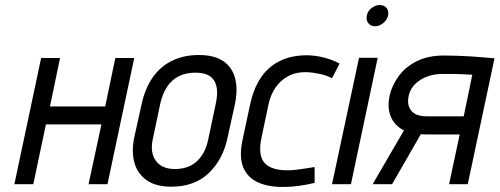

<svg xmlns="http://www.w3.org/2000/svg" viewBox="-20 -730 1980 761"><path d="M397 -308H178L218 -500H143L37 0H112L162 -237H382L331 0H406L512 -500H437Z M882 -185 911 -316Q930 -408 893.5 -460Q857 -512 769 -512Q709 -512 662.5 -489.5Q616 -467 585.5 -423.5Q555 -380 541 -316L512 -185Q501 -132 512 -88Q523 -44 559.5 -17Q596 10 659 10Q751 10 807.5 -44Q864 -98 882 -185ZM835 -318 805 -176Q798 -141 780.5 -114.5Q763 -88 736.5 -74Q710 -60 673 -60Q638 -60 616 -75Q594 -90 586 -116Q578 -142 585 -176L615 -318Q624 -359 642.5 -386.5Q661 -414 689 -428Q717 -442 755 -442Q792 -442 812.5 -427.5Q833 -413 838.5 -385.5Q844 -358 835 -318Z M1296 -420 1326 -478Q1298 -493 1265.5 -501.5Q1233 -510 1199 -511Q1132 -511 1085.5 -486.5Q1039 -462 1011.5 -418.5Q984 -375 972 -319L941 -174Q927 -107 944.5 -66Q962 -25 1004 -6.5Q1046 12 1105 11Q1135 11 1166 6.5Q1197 2 1227 -5V-68Q1227 -68 1217.5 -66.5Q1208 -65 1192.5 -62.5Q1177 -60 1157.5 -57.5Q1138 -55 1119 -55Q1087 -55 1064 -62.5Q1041 -70 1028 -85Q1015 -100 1012 -124.5Q1009 -149 1016 -182L1044 -315Q1052 -354 1072 -383Q1092 -412 1123 -428.5Q1154 -445 1195 -444Q1221 -443 1248 -437Q1275 -431 1296 -420Z M1296 0H1371L1477 -501H1403ZM1485 -710Q1468 -710 1452.5 -698Q1437 -686 1434 -668Q1430 -651 1439.5 -638.5Q1449 -626 1467 -626Q1484 -626 1499 -638.5Q1514 -651 1518 -668Q1522 -686 1512.5 -698Q1503 -710 1485 -710Z M1739 -510Q1677 -510 1632 -487.5Q1587 -465 1560 -428Q1533 -391 1524 -350Q1517 -316 1522.5 -289Q1528 -262 1543.5 -243Q1559 -224 1581 -213L1457 0H1534L1648 -198Q1651 -198 1657.5 -197.5Q1664 -197 1671 -197Q1678 -197 1680 -197H1802L1760 0H1834L1940 -499Q1940 -499 1927 -500Q1914 -501 1892.5 -503Q1871 -505 1845 -506.5Q1819 -508 1791.5 -509Q1764 -510 1739 -510ZM1667 -269Q1653 -269 1639 -273Q1625 -277 1614.5 -286.5Q1604 -296 1599.5 -312Q1595 -328 1600 -351Q1609 -390 1646.5 -413.5Q1684 -437 1737 -437Q1755 -437 1774 -437Q1793 -437 1809.5 -436Q1826 -435 1837.5 -434.5Q1849 -434 1852 -434L1818 -269Z"/></svg>

Font: Advent Pro Medium
Style: Italic
Weight: 500
Italic angle: -12°
Version: Version 3.000